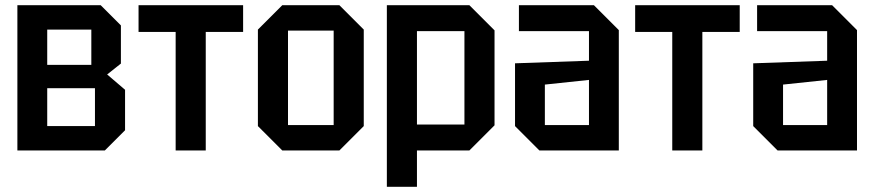

<svg xmlns="http://www.w3.org/2000/svg" viewBox="-20 -580 3370 740"><path d="M47 -560V0H384L462 -78V-234L393 -293L446 -335V-482L368 -560ZM162 -330V-466H332V-330ZM162 -94V-240H346V-94Z M773 0V-457H917V-560H514V-457H657V0Z M974 -94V-466L1068 -560H1288L1382 -466V-94L1288 0H1068ZM1090 -98H1266V-462H1090Z M1471 140V-560H1789L1886 -463V-97L1789 0H1587V140ZM1770 -460H1587V-100H1770Z M1965 -94V-336L2250 -346V-460H1980V-560H2269L2365 -464V0H2059ZM2080 -254V-98H2250V-272Z M2687 0V-457H2831V-560H2428V-457H2571V0Z M2883 -94V-336L3168 -346V-460H2898V-560H3187L3283 -464V0H2977ZM2998 -254V-98H3168V-272Z"/></svg>

Font: Tektur SemiCondensed Medium
Style: Regular
Weight: 500
Width: 4
Designer: Adam Jagosz
Foundry: Adam Jagosz
Version: Version 1.005;gftools[0.9.30]